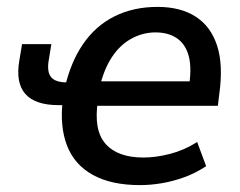

<svg xmlns="http://www.w3.org/2000/svg" viewBox="-20 -528 697 557"><path d="M386 9Q303 9 249.5 -20.5Q196 -50 174.5 -105.5Q153 -161 162 -237L171 -223H150Q82 -223 53.5 -255.5Q25 -288 36 -352L44 -400H129L121 -351Q116 -319 128.5 -304Q141 -289 174 -289H194L167 -269Q184 -346 220.5 -399.5Q257 -453 312 -480.5Q367 -508 437 -508Q504 -508 548 -479.5Q592 -451 610 -395Q628 -339 616 -254L612 -221H247L264 -235Q251 -151 286 -111Q321 -71 396 -71Q432 -71 473 -81.5Q514 -92 552 -116L578 -46Q548 -26 515 -14Q482 -2 449.5 3.5Q417 9 386 9ZM431 -434Q394 -434 360.5 -415.5Q327 -397 303.5 -360.5Q280 -324 268 -270L259 -292H548L527 -270Q537 -328 528 -363.5Q519 -399 494 -416.5Q469 -434 431 -434Z"/></svg>

Font: Nunito Sans 7pt SemiCondensed SemiBold
Style: Italic
Weight: 600
Width: 4
Italic angle: -9°
Designer: Vernon Adams
Foundry: Vernon Adams
Version: Version 3.101;gftools[0.9.27]